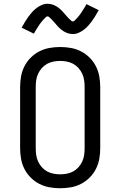

<svg xmlns="http://www.w3.org/2000/svg" viewBox="-20 -993 640 1021"><path d="M300 8Q271 8 243 3Q215 -2 189.5 -15Q164 -28 143.5 -48.5Q123 -69 110 -94.5Q97 -120 92 -148Q87 -176 87 -205V-530Q87 -559 92 -587Q97 -615 110 -640.5Q123 -666 143.5 -686.5Q164 -707 189.5 -720Q215 -733 243 -738Q271 -743 300 -743Q329 -743 357 -738Q385 -733 410.5 -720Q436 -707 456.5 -686.5Q477 -666 490 -640.5Q503 -615 508 -587Q513 -559 513 -530V-205Q513 -176 508 -148Q503 -120 490 -94.5Q477 -69 456.5 -48.5Q436 -28 410.5 -15Q385 -2 357 3Q329 8 300 8ZM300 -66Q318 -66 336 -69.5Q354 -73 369.5 -81.5Q385 -90 397.5 -104Q410 -118 417.5 -134.5Q425 -151 427.5 -169Q430 -187 430 -205V-530Q430 -548 427.5 -566Q425 -584 417.5 -600.5Q410 -617 397.5 -631Q385 -645 369.5 -653.5Q354 -662 336 -665.5Q318 -669 300 -669Q282 -669 264 -665.5Q246 -662 230.5 -653.5Q215 -645 202.5 -631Q190 -617 182.5 -600.5Q175 -584 172.5 -566Q170 -548 170 -530V-205Q170 -187 172.5 -169Q175 -151 182.5 -134.5Q190 -118 202.5 -104Q215 -90 230.5 -81.5Q246 -73 264 -69.5Q282 -66 300 -66ZM367 -812Q361 -812 355.5 -813Q350 -814 345 -815Q340 -816 335.5 -818Q331 -820 326 -822.5Q321 -825 317 -827.5Q313 -830 308.5 -833.5Q304 -837 300 -840.5Q296 -844 292 -848Q288 -852 284.5 -856Q281 -860 278 -863.5Q275 -867 271.5 -871Q268 -875 264 -879.5Q260 -884 256 -888Q252 -892 249 -895Q246 -898 241.5 -902Q237 -906 234 -906Q228 -906 224.5 -902.5Q221 -899 215.5 -893.5Q210 -888 208 -885.5Q206 -883 203 -879.5Q200 -876 196.5 -871.5Q193 -867 190 -862.5Q187 -858 183.5 -852.5Q180 -847 176 -841Q172 -835 168 -828Q164 -821 160 -814L95 -846Q105 -864 114.5 -879.5Q124 -895 133 -907Q142 -919 151.5 -929.5Q161 -940 174 -950Q187 -960 202 -966.5Q217 -973 233 -973Q239 -973 244.5 -972Q250 -971 255 -970Q260 -969 264.5 -967Q269 -965 274 -962.5Q279 -960 283 -957.5Q287 -955 291.5 -951.5Q296 -948 300 -944.5Q304 -941 308 -937Q312 -933 315.5 -929Q319 -925 322 -921.5Q325 -918 328.5 -914Q332 -910 336 -905.5Q340 -901 344 -897Q348 -893 351 -890Q354 -887 358.5 -883Q363 -879 366 -879Q372 -879 375.5 -882.5Q379 -886 384.5 -891.5Q390 -897 392 -899.5Q394 -902 397 -905.5Q400 -909 403.5 -913.5Q407 -918 410 -922.5Q413 -927 416.5 -932.5Q420 -938 424 -944Q428 -950 432 -957Q436 -964 440 -971L505 -939Q495 -921 485.5 -905.5Q476 -890 467 -878Q458 -866 448.5 -855.5Q439 -845 426 -835Q413 -825 398 -818.5Q383 -812 367 -812Z"/></svg>

Font: Iosevka Etoile
Style: Regular
Weight: 400
Designer: Belleve Invis
Foundry: Belleve Invis
Version: Version 33.2.4